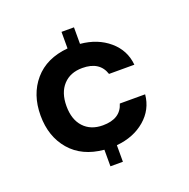

<svg xmlns="http://www.w3.org/2000/svg" viewBox="-124 -721 910 926"><g transform="rotate(-20 331.5 -258.0)"><path d="M564 -182Q557 -106 498.5 -56Q440 -6 352 2V87H288V2Q177 -8 116 -79Q55 -150 55 -258Q55 -366 116 -437Q177 -508 288 -518V-603H352V-518Q440 -510 498.5 -460Q557 -410 564 -334H434Q411 -405 322 -405Q260 -405 224 -366Q188 -327 188 -258Q188 -189 224 -150Q260 -111 322 -111Q413 -111 434 -182Z"/></g></svg>

Font: SVN-Poppins SemiBold
Style: Regular
Weight: 600
Designer: Ninad Kale (Devanagari), Jonny Pinhorn (Latin)
Foundry: Indian Type Foundry
Version: Version 3.002 2017